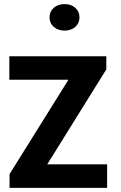

<svg xmlns="http://www.w3.org/2000/svg" viewBox="-20 -913 589 933"><path d="M500.5 -114.3V0H26.4V-66.9L312.5 -525.4H25.4V-639.6H496.6V-575.7L209.5 -114.3ZM366.2 -828.6Q366.2 -800.3 345.7 -782.2Q325.2 -764.2 293.7 -764.2Q262.2 -764.2 241.5 -782.2Q220.7 -800.3 220.7 -828.6Q220.7 -856.9 241.2 -875Q261.7 -893.1 293.7 -893.1Q325.7 -893.1 345.9 -875Q366.2 -856.9 366.2 -828.6Z"/></svg>

Font: Yantramanav Black
Style: Regular
Weight: 900
Version: Version 1.001;PS 1.0;hotconv 1.0.72;makeotf.lib2.5.5900; ttf